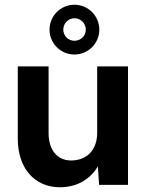

<svg xmlns="http://www.w3.org/2000/svg" viewBox="-20 -780 625 810"><path d="M233 10C303 10 359 -22 393 -78L398 0H520V-500H390V-220C390 -148 347 -103 280 -103C222 -103 185 -147 185 -218V-500H55V-195C55 -71 125 10 233 10ZM294 -550C352 -550 399 -597 399 -655C399 -713 352 -760 294 -760C236 -760 189 -713 189 -655C189 -597 236 -550 294 -550ZM294 -608C268 -608 247 -629 247 -655C247 -681 268 -703 294 -703C321 -703 342 -681 342 -655C342 -629 321 -608 294 -608Z"/></svg>

Font: Gully SemiBold
Style: Regular
Weight: 600
Designer: jaikishan Patel
Foundry: MagicType
Version: Version 1.000;Glyphs 3.2 (3242)